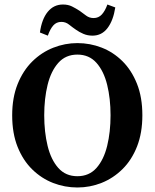

<svg xmlns="http://www.w3.org/2000/svg" viewBox="-20 -815 686 851"><path d="M323 16Q267 16 215.5 -4Q164 -24 123 -64Q82 -104 58 -164Q34 -224 34 -304Q34 -382 58 -442Q82 -502 123 -542.5Q164 -583 216 -603.5Q268 -624 323 -624Q379 -624 430.5 -604Q482 -584 522.5 -544Q563 -504 587 -444Q611 -384 611 -304Q611 -226 587.5 -166Q564 -106 523 -65.5Q482 -25 430.5 -4.5Q379 16 323 16ZM323 -34Q375 -34 407.5 -70.5Q440 -107 455 -168.5Q470 -230 470 -304Q470 -378 455 -439Q440 -500 407.5 -536.5Q375 -573 323 -573Q271 -573 238.5 -536.5Q206 -500 191 -439Q176 -378 176 -304Q176 -230 191 -168.5Q206 -107 238.5 -70.5Q271 -34 323 -34ZM157 -671Q165 -730 191.5 -762.5Q218 -795 259 -795Q282 -795 299 -786.5Q316 -778 333 -767Q347 -757 361.5 -746Q376 -735 395 -735Q417 -735 431.5 -751Q446 -767 456 -795L491 -782Q482 -724 456.5 -690.5Q431 -657 390 -657Q368 -657 349.5 -665Q331 -673 317 -683Q301 -694 286 -706Q271 -718 252 -718Q230 -718 216 -702Q202 -686 192 -657Z"/></svg>

Font: Lisu Bosa Black
Style: Regular
Weight: 900
Designer: David Morse, Annie Olsen, Victor Gaultney, Frank Grießhammer (Latin)
Foundry: SIL International
Version: Version 2.000